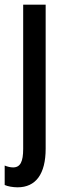

<svg xmlns="http://www.w3.org/2000/svg" viewBox="-37 -560 278 820"><path d="M38 240C116 240 158 183 158 75V-540H62V76C62 130 50 155 19 155C8 155 -5 152 -17 147V230C-5 236 19 240 38 240Z"/></svg>

Font: Noto Sans Hebrew ExtraCondensed Medium
Style: Regular
Weight: 500
Width: 2
Designer: Monotype Design Team
Foundry: Monotype Imaging Inc.
Version: Version 2.004